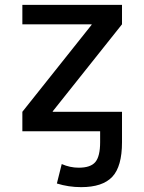

<svg xmlns="http://www.w3.org/2000/svg" viewBox="-20 -540 594 790"><path d="M72 -520H482V-440L197 -82V-80H482V-45V0V45Q482 145 442 187.5Q402 230 314 230Q262 230 214 215L234 135Q268 150 304 150Q353 150 372.5 126.5Q392 103 392 45V0H72V-80L357 -438V-440H72Z"/></svg>

Font: Mplus 1p Medium
Style: Regular
Weight: 500
Version: Version 1.061